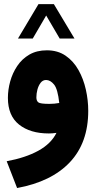

<svg xmlns="http://www.w3.org/2000/svg" viewBox="-20 -652 470 938"><path d="M168 -631.8H243.2L343.8 -463.9H271.5L205.6 -576.2L140.1 -463.9H67.9ZM255.9 -2.9Q235.4 0 218.8 0Q127.4 0 73 -43.5Q18.6 -86.9 18.6 -173.8Q18.6 -213.4 29.8 -254.2Q41 -294.9 64.2 -329.6Q87.4 -364.3 123.5 -385.3Q159.7 -406.2 209 -406.2Q262.2 -406.2 300.5 -379.9Q338.9 -353.5 363.3 -310.1Q387.7 -266.6 399.4 -214.4Q411.1 -162.1 411.1 -110.4Q411.1 45.4 321.3 140.6Q231.4 235.8 63.5 266.6L12.7 135.7Q104.5 118.7 167 84.5Q229.5 50.3 255.9 -2.9ZM269.5 -148.9Q262.2 -216.8 244.1 -239Q226.1 -261.2 205.1 -261.2Q189 -261.2 178.5 -247.6Q168 -233.9 162.8 -214.4Q157.7 -194.8 157.7 -176.3Q157.7 -159.7 167 -152.1Q176.3 -144.5 221.2 -144.5Q245.6 -144.5 269.5 -148.9Z"/></svg>

Font: Vazir Black WOL-UI
Style: Black-WOL-UI
Weight: 900
Designer: Saber Rastikerdar
Foundry: Saber Rastikerdar
Version: Version 30.0.0